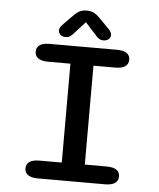

<svg xmlns="http://www.w3.org/2000/svg" viewBox="-55 -833 728 880"><g transform="rotate(5 309.5 -393.0)"><path d="M152.5 0Q122 0 106.8 -10.8Q91.5 -21.5 91.5 -41Q91.5 -61 106.8 -71.5Q122 -82 152.5 -82H255V-537H152.5Q122 -537 106.8 -547.8Q91.5 -558.5 91.5 -578.5Q91.5 -598 106.8 -608.5Q122 -619 152.5 -619H461Q492 -619 507 -608.5Q522 -598 522 -578.5Q522 -558.5 507 -547.8Q492 -537 461 -537H361V-82H461Q492 -82 507 -71.5Q522 -61 522 -41Q522 -21.5 507 -10.8Q492 0 461 0ZM417 -709Q429 -696 429 -684.5Q429 -672 419.8 -664.2Q410.5 -656.5 396 -656.5Q383 -656.5 374 -663.2Q365 -670 356 -681L309 -732.5L262 -680.5Q252.5 -669.5 243.8 -663Q235 -656.5 222 -656.5Q207.5 -656.5 198.5 -664.5Q189.5 -672.5 189.5 -685Q189.5 -690 192.2 -696.2Q195 -702.5 201 -709L238.5 -747.5Q256 -767 271.2 -776.5Q286.5 -786 308.5 -786Q331 -786 346.2 -776.5Q361.5 -767 379 -747.5Z"/></g></svg>

Font: Sono Monospace Medium
Style: Regular
Weight: 500
Designer: Tyler Finck
Foundry: Tyler Finck
Version: Version 2.112